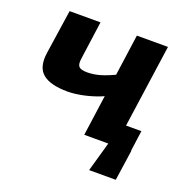

<svg xmlns="http://www.w3.org/2000/svg" viewBox="-116 -603 834 853"><g transform="rotate(20 301.0 -177.0)"><path d="M217 -494 192 -313Q188 -286 197.5 -275.5Q207 -265 237 -265Q268 -265 299.5 -274.5Q331 -284 372 -304L382 -211Q353 -193 317.5 -180.5Q282 -168 247 -161.5Q212 -155 184 -155Q103 -155 66.5 -185Q30 -215 40 -285L71 -494ZM536 -494 466 0H320L389 -494ZM553 -102 539 0H370L383 -102ZM541 -5 520 140H394L435 -5Z"/></g></svg>

Font: Exo 2
Style: Bold Italic
Weight: 700
Italic angle: -8°
Designer: Natanael Gama
Foundry: Natanael Gama
Version: Version 2.010